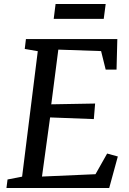

<svg xmlns="http://www.w3.org/2000/svg" viewBox="-20 -938 642 958"><path d="M257.3 -918H507.3L497.6 -843.8H248ZM17.6 -42.5 90.3 -56.6 168.5 -682.6 103.5 -693.8 109.4 -743.2H565.4L561.5 -590.8H507.3L484.4 -683.1L271 -690.4L235.8 -417.5L454.6 -421.4L448.2 -343.8L230 -352.1L189.5 -57.1L456.5 -68.8L514.6 -171.9L567.9 -157.2L524.9 0H12.2Z"/></svg>

Font: Merriweather
Style: Italic
Weight: 400
Italic angle: -7°
Designer: Eben Sorkin ( eben@eyebytes.com )
Foundry: Eben Sorkin ( eben@eyebytes.com )
Version: Version 1.005; ttfautohint (v0.97) -l 13 -r 13 -G 200 -x 24 